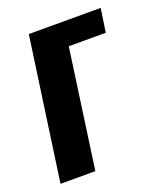

<svg xmlns="http://www.w3.org/2000/svg" viewBox="-101 -561 523 627"><g transform="rotate(-20 161.0 -247.5)"><path d="M2.4 0 72.4 -495H322.2L310 -413H181.4L123.5 0Z"/></g></svg>

Font: Alumni Sans Thin
Style: Italic
Weight: 100
Italic angle: -8°
Designer: Robert E. Leuschke
Foundry: Robert E. Leuschke
Version: Version 1.016